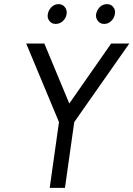

<svg xmlns="http://www.w3.org/2000/svg" viewBox="-20 -911 647 931"><path d="M107 -700 266 -319 221 0H295L340 -319L607 -700H519L316 -409L195 -700ZM264 -891Q245 -891 230 -877Q215 -862 212 -843Q208 -824 220 -809Q231 -795 250 -795Q270 -795 285 -809Q300 -823 303 -843Q306 -862 294 -877Q283 -891 264 -891ZM499 -891Q479 -891 464 -877Q450 -862 446 -843Q443 -824 455 -809Q466 -795 485 -795Q505 -795 519 -809Q534 -823 537 -843Q541 -862 529 -877Q518 -891 499 -891Z"/></svg>

Font: Unageo
Style: Regular-Italic
Weight: 400
Designer: Richard Sepsi
Foundry: Richard Sepsi
Version: Version 2.000